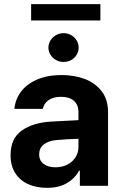

<svg xmlns="http://www.w3.org/2000/svg" viewBox="-20 -901 598 931"><path d="M228.5 -311.5Q282.2 -314.9 360.4 -318.4V-361.3Q359.4 -394.5 337.4 -413.1Q315.4 -431.6 275.4 -431.6Q239.3 -431.6 216.3 -416Q193.4 -400.4 187.5 -373H49.8Q54.2 -419.9 82.3 -457Q110.4 -494.1 160.6 -515.6Q210.9 -537.1 279.3 -537.1Q339.8 -537.1 390.9 -518.1Q441.9 -499 472.9 -458.7Q503.9 -418.5 503.9 -357.4V0H367.2V-73.2H363.3Q342.3 -34.7 303.5 -12.5Q264.6 9.8 208 9.8Q156.2 9.8 116.5 -8.1Q76.7 -25.9 54 -61.5Q31.2 -97.2 31.2 -148.4Q31.2 -230.5 86.4 -268.6Q141.6 -306.6 228.5 -311.5ZM249 -89.8Q281.2 -89.8 306.9 -103Q332.5 -116.2 346.7 -139.2Q360.8 -162.1 360.4 -189.5V-228Q337.4 -227.5 303.7 -225.6Q270 -223.6 252 -221.7Q213.9 -217.8 191.9 -200.2Q169.9 -182.6 169.9 -152.3Q169.9 -122.6 191.7 -106.2Q213.4 -89.8 249 -89.8ZM214.8 -669.9Q214.8 -689 224.9 -705.1Q234.9 -721.2 251.7 -730.7Q268.6 -740.2 288.1 -740.2Q308.1 -740.2 325 -730.7Q341.8 -721.2 351.6 -705.1Q361.3 -689 361.3 -669.9Q361.3 -651.4 351.6 -635.3Q341.8 -619.1 325 -609.9Q308.1 -600.6 288.1 -600.6Q268.6 -600.6 251.7 -609.9Q234.9 -619.1 224.9 -635.3Q214.8 -651.4 214.8 -669.9ZM466.8 -801.8H130.9V-880.9H466.8Z"/></svg>

Font: Pretendard
Style: Bold
Weight: 700
Designer: Base glyphs from Inter by Rasmus Andersson; Hangeul glyphs from Noto Sans CJK(Source Han Sans) by Jang Soo-young and Kan
Foundry: Kil Hyung-jin
Version: Version 1.309